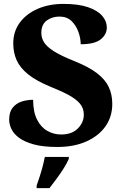

<svg xmlns="http://www.w3.org/2000/svg" viewBox="-20 -744 636 985"><path d="M274 10Q200 10 152 -3.5Q104 -17 76.5 -38Q49 -59 38 -83.5Q27 -108 27 -130Q27 -169 45 -191.5Q63 -214 91 -223Q119 -232 150 -232Q150 -170 170 -130.5Q190 -91 223 -72.5Q256 -54 293 -54Q349 -54 379.5 -85Q410 -116 410 -156Q410 -189 390 -212.5Q370 -236 332 -256.5Q294 -277 239 -299Q166 -329 124.5 -362.5Q83 -396 65.5 -435Q48 -474 48 -521Q48 -583 82 -628.5Q116 -674 174 -699Q232 -724 305 -724Q383 -724 432 -707Q481 -690 504.5 -662.5Q528 -635 528 -603Q528 -567 496.5 -542Q465 -517 394 -517Q394 -548 382 -581Q370 -614 346.5 -636.5Q323 -659 285 -659Q247 -659 219.5 -638.5Q192 -618 192 -575Q192 -551 205 -528.5Q218 -506 255 -482Q292 -458 363 -430Q435 -401 477.5 -368.5Q520 -336 538 -297.5Q556 -259 556 -211Q556 -146 521.5 -96.5Q487 -47 423.5 -18.5Q360 10 274 10ZM168 208Q175 188 183.5 162Q192 136 199 109Q206 82 210 61H333V71Q324 92 307.5 118.5Q291 145 271 172Q251 199 234 221H168Z"/></svg>

Font: Noto Serif Tibetan ExtraBold
Style: Regular
Weight: 800
Version: Version 2.103